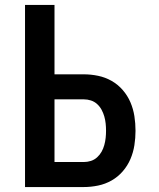

<svg xmlns="http://www.w3.org/2000/svg" viewBox="-20 -755 640 775"><path d="M81 0V-735H200V-455H318Q347 -455 376 -449Q405 -443 430.5 -428.5Q456 -414 475.5 -391.5Q495 -369 506.5 -342Q518 -315 522.5 -286Q527 -257 527 -227Q527 -198 522.5 -169Q518 -140 506.5 -113Q495 -86 475.5 -63.5Q456 -41 430.5 -26.5Q405 -12 376 -6Q347 0 318 0ZM200 -101H318Q333 -101 347 -105.5Q361 -110 372 -120Q383 -130 390 -142.5Q397 -155 401 -169.5Q405 -184 406.5 -198.5Q408 -213 408 -227Q408 -242 406.5 -256.5Q405 -271 401 -285Q397 -299 390 -312Q383 -325 372 -335Q361 -345 347 -349.5Q333 -354 318 -354H200Z"/></svg>

Font: Iosevka Extended
Style: Bold
Weight: 700
Width: 7
Monospace: yes
Designer: Belleve Invis
Foundry: Belleve Invis
Version: Version 32.5.0; ttfautohint (v1.8.4)